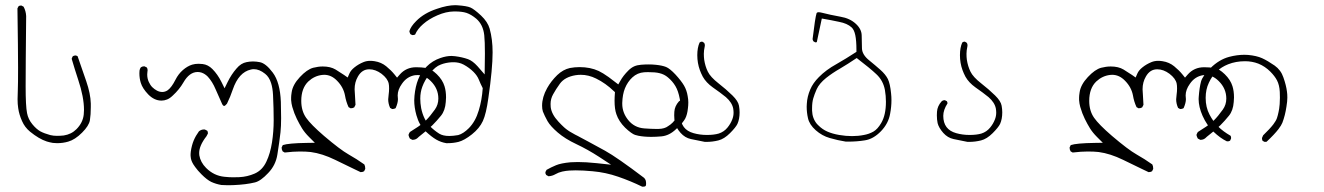

<svg xmlns="http://www.w3.org/2000/svg" viewBox="-20 -444 5040 731"><path d="M46.4 -412.1Q48.8 -252.4 48.8 -187Q48.8 -121.6 47.9 -103.5Q46.9 -85.4 46.9 -66.4Q46.9 -47.4 49.3 -32.2Q52.7 -7.8 64 17.1Q74.2 40.5 94.2 57.1Q128.4 85 158.2 94.7Q169.4 98.1 181.2 100.1Q189.5 101.1 197.3 101.1Q219.7 101.1 239.7 95.2Q265.6 87.9 292.5 61Q318.8 34.7 322.3 13.7Q325.7 -7.3 325.7 -36.1Q325.7 -43 325.7 -49.8Q324.7 -87.4 308.3 -135Q292 -182.6 275.4 -230L269 -232.9Q262.2 -232.9 257.3 -230Q254.4 -225.1 252.9 -220.2Q264.2 -181.2 277.8 -140.1Q299.8 -74.2 299.8 -25.4Q299.8 -16.1 298.8 -7.8Q295.4 23.4 271 47.9Q251.5 67.4 222.7 71.8Q210 73.2 196.5 73.2Q183.1 73.2 171.4 70.3Q148.4 64 133.8 56.2Q118.2 47.4 103 28.8Q87.4 9.8 83 -13.2Q77.6 -40 77.6 -115.5Q77.6 -190.9 79.6 -382.8Q78.6 -402.3 69.8 -418.5L61.5 -422.9Q60.5 -422.9 59.6 -422.9Q54.2 -422.9 50.8 -420.4Z M833 -40.5H833.5Q833.5 -40.5 833.5 -40.5Q837.9 -41.5 844.2 -49.3Q856.9 -75.2 866.2 -103Q888.7 -168.9 935.1 -179.2Q940.4 -180.7 946.3 -180.7Q967.3 -180.7 989.3 -163.1Q1004.9 -150.9 1012.2 -127.4Q1018.1 -108.9 1019.5 -82.5Q1022 -29.8 1022 13.4Q1022 56.6 1015.6 98.1Q1008.8 140.6 994.6 170.4Q979.5 203.6 949.7 216.8Q921.9 229 891.1 230.5Q881.3 231 866.7 231Q852.1 231 834 229Q794.4 225.1 764.6 195.3Q743.2 173.8 738.8 147Q738.3 143.1 738.3 138.7Q738.3 110.4 766.1 74.7L771.5 64.5Q771.5 63.5 771.5 62.5Q771.5 57.1 769 53.7L760.3 49.3Q759.3 48.8 757.8 48.8Q745.6 48.8 737.3 56.2Q725.1 72.8 717.5 90.8Q710 108.9 706.5 132.3Q705.6 138.7 705.6 142.1Q705.6 145.5 705.6 149.2Q705.6 152.8 706.8 159.2Q708 165.5 711.4 173.1Q714.8 180.7 723.1 191.9Q732.4 205.1 747.1 219.7Q768.1 240.7 784.2 248.5Q802.2 256.8 822.8 260.3Q837.4 261.2 846.2 261.2Q855 261.2 859.9 261Q864.7 260.7 870.1 260.7Q916.5 258.8 950.7 250.5Q972.7 245.1 1001 214.8Q1029.8 185.1 1036.1 144Q1043.5 98.6 1047.9 59.6Q1050.3 36.6 1050.3 5.9Q1050.3 -24.9 1049.3 -56.2Q1046.4 -130.4 1018.6 -167.5Q991.7 -203.6 968.3 -207.5Q955.6 -210 943.1 -210Q930.7 -210 918.9 -207.5Q897.5 -203.6 880.4 -183.1Q860.8 -160.6 846.7 -131.8L835 -107.9L823.2 -131.8Q808.6 -161.1 788.6 -181.2Q772 -197.8 751.5 -200.2Q743.7 -201.2 735.8 -201.2Q722.7 -201.2 711.4 -197.8Q693.8 -192.4 676.5 -177.5Q659.2 -162.6 647.9 -140.1Q633.3 -111.3 618.7 -100.6Q608.9 -93.8 597.7 -93.8Q587.4 -93.8 577.4 -99.1Q567.4 -104.5 559.8 -112.1Q552.2 -119.6 546.4 -132.3Q540.5 -145 540.5 -160.6Q540.5 -166.5 541.3 -170.7Q542 -174.8 542 -176.3Q542 -182.6 539.1 -187L530.3 -191.4Q529.3 -191.4 527.3 -191.4Q521.5 -191.4 516.1 -187.5Q512.2 -182.1 511.2 -175.3Q510.7 -169.9 510.7 -165Q510.7 -145.5 516.1 -128.4Q522.5 -107.4 544.4 -84.5Q567.4 -61 594.7 -61Q605.5 -61 616 -65.2Q626.5 -69.3 637.7 -80.1Q662.6 -103 678.2 -129.9Q701.2 -169.9 732.4 -169.9Q740.2 -169.9 747.6 -167.5Q760.3 -163.1 771 -152.3Q788.6 -133.3 801 -103.8Q813.5 -74.2 826.2 -46.9Q829.1 -42.5 830.8 -41.5Q832.5 -40.5 833 -40.5Z M1064 136.7Q1097.2 132.8 1121.3 132.8Q1145.5 132.8 1163.1 134.8Q1207 140.6 1256.1 164.6Q1305.2 188.5 1329.1 200Q1353 211.4 1353 211.4Q1360.8 211.4 1366.2 208L1370.6 199.2Q1370.6 198.7 1370.6 198.2Q1370.6 188.5 1367.2 182.1Q1338.4 161.6 1306.9 143.8Q1275.4 126 1213.4 73.2Q1163.6 30.3 1145.5 4.4Q1127 -22 1127 -60.1Q1127 -107.9 1153.8 -133.8Q1176.8 -155.3 1206.5 -158.7Q1210.4 -159.2 1214.4 -159.2Q1241.7 -159.2 1263.7 -136.2Q1287.6 -111.8 1293.5 -80.6Q1297.4 -57.1 1307.1 -36.1L1314.9 -31.7Q1323.2 -31.7 1328.6 -35.2L1333.5 -44.9Q1332.5 -68.4 1331.3 -84Q1330.1 -99.6 1330.1 -104Q1330.1 -131.3 1342.8 -152.8Q1358.4 -180.2 1385.7 -180.2Q1409.7 -180.2 1432.6 -163.1Q1456.1 -145 1460 -125.5Q1461.4 -118.7 1461.4 -107.2Q1461.4 -95.7 1459.7 -83.7Q1458 -71.8 1458 -65.9Q1458 -49.3 1465.3 -33.2L1473.1 -28.8Q1481 -28.8 1486.3 -32.2Q1495.1 -52.2 1495.1 -66.4Q1495.1 -69.8 1494.6 -73.2Q1494.1 -76.7 1494.1 -80.6Q1494.1 -102.5 1510.3 -125Q1529.3 -152.8 1560.1 -157.7Q1564.9 -158.2 1570.3 -158.2Q1597.2 -158.2 1620.1 -135.3Q1648.9 -106.9 1648.9 -68.8Q1648.9 -45.4 1635.7 -26.9Q1617.2 -1 1602.1 13.9Q1586.9 28.8 1571.5 38.6Q1556.2 48.3 1540.5 58.6Q1537.1 64 1535.2 69.8Q1537.1 78.1 1540.5 83.5L1549.8 88.4Q1550.3 88.4 1550.8 88.4Q1563.5 88.4 1572.3 79.1L1573.7 77.6Q1609.9 49.3 1626.5 32.7Q1643.1 16.1 1658.9 -3.4Q1674.8 -22.9 1677.2 -55.7Q1678.2 -64.9 1678.2 -73.2Q1678.2 -97.2 1672.4 -115.7Q1665 -140.1 1643.1 -161.4Q1621.1 -182.6 1604 -185.1Q1584 -188 1564.5 -188Q1526.4 -188 1502 -160.2L1491.7 -148.4L1481.9 -160.6Q1469.2 -176.3 1450.4 -191.7Q1431.6 -207 1406.7 -210.9Q1397.9 -212.4 1390.1 -212.4Q1375.5 -212.4 1363.8 -207.5Q1344.7 -199.7 1329.6 -187.5Q1315.4 -176.3 1310.1 -163.6L1303.7 -148.9L1290.5 -158.2Q1274.9 -168.5 1257.8 -179.2Q1238.3 -190.9 1209 -190.9Q1191.4 -190.9 1172.4 -186Q1148.9 -179.7 1121.6 -150.4Q1094.2 -121.1 1090.3 -91.8Q1088.4 -79.6 1088.4 -72.8Q1088.4 -65.9 1088.4 -63Q1089.4 -49.3 1092.8 -37.1Q1100.1 -11.7 1110.1 8.5Q1120.1 28.8 1130.1 44.9Q1140.1 61 1156.7 77.6L1178.7 99.6L1147.5 100.1Q1078.1 101.1 1056.6 108.4L1052.2 117.7Q1052.2 125.5 1056.2 132.3Z M1690.4 73.7Q1666.5 73.7 1652.3 64.9Q1632.3 52.2 1616.7 36.1Q1592.3 10.7 1583.5 -32.2Q1580.1 -50.8 1580.1 -68.4Q1580.1 -92.8 1587.9 -113.8Q1596.7 -138.2 1616.7 -164.1Q1637.2 -190.9 1658.2 -198.2Q1676.8 -205.6 1700.2 -207Q1703.6 -207 1709.7 -207Q1715.8 -207 1725.8 -205.1Q1735.8 -203.1 1745.6 -197.8Q1767.1 -186 1782.7 -170.4Q1796.9 -156.2 1803 -140.9Q1809.1 -125.5 1817.9 -108.4Q1814.9 -63 1802.7 -23.4Q1790.5 18.1 1765.1 43.9Q1744.1 64.9 1724.6 70.3Q1705.1 73.7 1690.4 73.7ZM1712.4 -400.4Q1738.8 -400.4 1755.9 -395Q1774.4 -388.7 1793.5 -372.6Q1819.3 -350.1 1823.7 -310.1Q1826.2 -286.6 1826.2 -239.7Q1826.2 -219.7 1825.2 -160.6Q1800.3 -189.5 1797.9 -191.9Q1779.3 -212.4 1761.7 -218.8Q1739.7 -226.6 1712.4 -230Q1706.1 -231 1699.2 -231Q1679.2 -231 1656.7 -223.1Q1626.5 -212.9 1604.5 -190.7Q1582.5 -168.5 1572.3 -142.1Q1561.5 -115.2 1558.1 -79.6Q1557.1 -71.3 1557.1 -62Q1557.1 -35.2 1565.4 -5.4Q1576.2 33.2 1599.6 55.2Q1623 77.1 1640.9 87.4Q1658.7 97.7 1679.2 101.1Q1682.1 101.1 1684.6 101.1Q1705.6 101.1 1725.6 96.2Q1748 90.3 1776.9 67.4Q1805.7 44.4 1818.4 16.8Q1831.1 -10.7 1839.4 -71.3Q1855.5 -182.6 1855.5 -244.6Q1855.5 -294.9 1844.2 -335Q1836.9 -360.8 1811.5 -384.8Q1784.7 -409.7 1770.8 -415.5Q1756.8 -421.4 1722.7 -423.8Q1718.3 -424.3 1713.9 -424.3Q1683.6 -424.3 1644 -410.6Q1594.7 -394.5 1564.5 -363.8Q1543.9 -343.3 1538.6 -325.2Q1539.6 -319.3 1542.5 -314L1549.3 -310.5Q1550.8 -310.5 1552.2 -310.5Q1556.6 -310.5 1560.5 -312.5Q1569.8 -334 1590.8 -352.1Q1612.8 -371.6 1645.3 -385.7Q1677.7 -399.9 1708 -400.4Q1710 -400.4 1712.4 -400.4Z M2171.9 204.6Q2200.2 204.6 2236.3 208Q2286.1 212.4 2333.5 228.8Q2380.9 245.1 2424.8 266.6Q2426.8 266.6 2427.7 266.6Q2428.7 266.6 2430.2 266.6Q2431.6 266.6 2433.1 266.4Q2434.6 266.1 2435.5 265.6Q2437 265.1 2438 264.2Q2439.9 262.2 2439.9 255.4Q2439.9 248.5 2438.5 243.4Q2437 238.3 2432.6 233.4Q2329.6 155.3 2283.7 129.9Q2237.8 104.5 2217.8 94Q2197.8 83.5 2191.7 80.1Q2185.5 76.7 2179.9 73.7Q2174.3 70.8 2169.4 68.4Q2152.3 59.1 2148.7 56.6Q2145 54.2 2142.6 52.5Q2140.1 50.8 2137.5 48.8Q2134.8 46.9 2132.3 44.7Q2129.9 42.5 2127.4 40.5Q2117.7 31.7 2106 19Q2080.1 -8.8 2076.7 -36.1Q2076.2 -41.5 2076.2 -48.3Q2076.2 -67.9 2085.9 -85Q2096.2 -104 2111.8 -125.5Q2130.4 -150.9 2171.4 -157.7Q2181.6 -159.2 2191.4 -159.2Q2220.7 -159.2 2249.5 -145Q2286.1 -127 2316.9 -97.2L2321.3 -93.3Q2319.8 -72.8 2319.8 -60.5Q2319.8 -28.8 2326.7 -9.3Q2335.9 18.1 2359.9 42Q2372.1 53.7 2382.1 60.8Q2392.1 67.9 2397.9 69.6Q2403.8 71.3 2410.2 72.8Q2432.1 77.1 2459.5 77.1Q2477.5 77.1 2498.5 75.2Q2528.3 72.3 2553.7 47.9Q2569.8 33.2 2577.9 23.2Q2585.9 13.2 2588.9 7.3Q2596.7 -7.8 2599.1 -31.7Q2600.6 -42.5 2600.6 -54.2Q2600.6 -65.9 2598.1 -78.6Q2594.7 -100.1 2584.5 -117.9Q2574.2 -135.7 2551.8 -160.2Q2530.3 -183.1 2515.9 -189Q2501.5 -194.8 2477.1 -197.3Q2463.9 -198.7 2449.7 -198.7Q2435.5 -198.7 2420.7 -197.5Q2405.8 -196.3 2394.5 -191.4Q2382.8 -186 2372.6 -175.8Q2352.5 -155.8 2341.8 -136.2L2334 -122.6Q2309.1 -142.1 2297.4 -150.4Q2274.9 -166.5 2259.3 -173.8Q2227.5 -188.5 2186.5 -188.5Q2168 -188.5 2149.9 -185.1Q2123.5 -179.2 2101.6 -158.2Q2078.1 -135.3 2063 -108.4Q2043.9 -74.2 2043.9 -41.5Q2043.9 -28.8 2046.9 -19.5Q2053.2 -3.4 2064.5 17.1Q2075.7 36.6 2103.5 60.5Q2131.3 84.5 2174.3 104.7Q2217.3 125 2260.3 152.8L2306.6 183.1L2251.5 177.2Q2210.4 172.9 2180.2 172.9Q2165 172.9 2152.3 173.8Q2115.7 177.2 2096.9 185.1Q2078.1 192.9 2061 202.6L2056.6 210.9Q2056.6 211.9 2056.6 212.9Q2056.6 213.9 2056.6 214.8Q2056.6 215.8 2057.1 217.3Q2058.1 220.2 2059.6 222.2L2068.4 227.1Q2083 226.1 2094.7 219.2Q2106.4 212.4 2120.6 209.2Q2134.8 206.1 2148.4 205.3Q2162.1 204.6 2171.9 204.6ZM2523.9 36.1 2524.9 35.6Q2524.4 36.1 2523.9 36.1ZM2486.8 46.9Q2483.4 46.9 2478 46.9Q2460.9 46.9 2433.1 44.9Q2394.5 42 2371.1 12.2Q2349.1 -15.6 2349.1 -48.8Q2349.1 -50.8 2349.1 -52.2Q2350.1 -85 2359.4 -107.9Q2369.6 -132.8 2387.7 -149.4Q2406.7 -167 2432.6 -168.9Q2441.4 -169.4 2446.8 -169.4Q2475.6 -169.4 2490.7 -165.5Q2509.3 -161.1 2522.9 -149.4Q2540.5 -134.8 2551.5 -116.2Q2562.5 -97.7 2567.9 -68.4Q2570.3 -58.6 2570.3 -48.3Q2570.3 -21.5 2555.7 3.4Q2543.5 24.4 2523.9 36.1Q2510.7 46.4 2486.8 46.9Z M2620.6 63Q2571.3 49.3 2571.3 -2.9Q2571.3 -25.4 2587.4 -50.3Q2587.4 -55.2 2585 -58.6L2577.6 -62.5Q2576.7 -62.5 2574.7 -62.5Q2569.8 -62.5 2564.9 -58.1Q2548.8 -40 2547.4 -18.6Q2546.9 -11.7 2546.9 -4.9Q2546.9 11.2 2549.8 24.9Q2554.2 42.5 2571.3 62Q2587.9 80.6 2610.4 85.4Q2636.7 90.3 2663.6 96.2Q2666.5 96.2 2669.4 96.2Q2692.9 96.2 2715.1 90.6Q2737.3 85 2759.3 63Q2781.2 41 2787.6 27.8Q2795.9 9.3 2795.9 -16.1Q2795.9 -28.3 2793.5 -41.5Q2790.5 -59.1 2768.6 -80.6Q2744.1 -104.5 2715.8 -126.5Q2684.6 -150.9 2674.8 -171.4Q2665 -191.4 2661.1 -216.3Q2659.7 -226.6 2659.7 -239.3Q2659.7 -252 2663.1 -267.1Q2663.6 -270 2663.6 -272Q2663.6 -273.9 2663.1 -275.4Q2662.6 -278.3 2660.6 -281.2L2653.3 -285.6Q2647.9 -285.6 2643.6 -282.2Q2634.8 -262.7 2634.8 -233.9Q2634.8 -204.1 2644.5 -177.2Q2648.9 -165 2655.8 -151.9Q2668.5 -129.4 2693.8 -111.3Q2722.7 -91.3 2743.7 -74.2Q2767.1 -53.7 2771.5 -30.8Q2772.9 -22.5 2772.9 -15.1Q2772.9 -2 2768.1 10.3Q2761.7 27.3 2749.5 42Q2736.3 58.1 2716.3 64.5Q2698.2 69.8 2671.4 69.8Q2644.5 69.8 2620.6 63Z M3096.7 34.2 3090.3 27.8Q3072.8 6.8 3071.8 -22.9Q3071.8 -27.8 3071.8 -32.2Q3071.8 -53.7 3076.2 -69.1Q3080.6 -84.5 3089.4 -104.5Q3099.6 -126.5 3125 -147Q3148.9 -166 3178.7 -183.1Q3207 -199.7 3241.7 -223.1Q3293.9 -183.1 3316.4 -161.6Q3342.3 -137.7 3349.1 -101.6Q3353 -79.1 3353 -56.6Q3353 -5.9 3335 24.4Q3321.3 47.9 3305.2 57.1Q3288.6 66.4 3269.5 69.8Q3247.6 74.2 3223.9 74.2Q3200.2 74.2 3174.8 69.8Q3149.4 65.4 3130.4 57.1Q3111.3 48.8 3096.7 34.2ZM3240.7 -253.9V-246.6Q3200.2 -220.2 3165 -200.2Q3125 -178.2 3097.7 -150.4Q3075.2 -127.9 3064.9 -103.5Q3053.2 -76.2 3051.8 -48.8Q3051.3 -43.5 3051.3 -38.1Q3051.3 -15.6 3056.2 5.9Q3061.5 30.3 3085.7 51.8Q3109.9 73.2 3139.2 81.5Q3169.4 90.3 3200.2 95.2Q3205.6 95.2 3210.4 95.2Q3242.7 95.2 3272.9 90.3Q3305.2 85.4 3334 55.7Q3362.8 25.9 3369.1 -11.7Q3374 -37.6 3374 -62.5Q3374 -75.7 3372.6 -88.4Q3369.1 -125 3360.4 -143.1Q3351.6 -160.6 3331.8 -178.2Q3312 -195.8 3289.6 -213.9Q3262.2 -235.8 3261.7 -260.3Q3261.2 -278.8 3260.7 -309.1Q3260.3 -333 3238.8 -353Q3215.8 -374.5 3179.7 -380.4Q3139.6 -387.7 3109.4 -395.5Q3101.6 -397.5 3096.7 -397.5Q3091.3 -397.5 3089.8 -395Q3089.4 -394.5 3088.9 -393.6Q3083.5 -377 3073.7 -294.9Q3074.7 -290 3077.1 -286.6L3084 -282.7Q3087.4 -282.7 3089.8 -283.7L3108.9 -373.5Q3147.9 -366.7 3174.8 -360.8Q3205.6 -355 3222.2 -339.8Q3231.9 -331.1 3236.3 -310.3Q3240.7 -289.6 3240.7 -253.9Z M3620.6 63Q3571.3 49.3 3571.3 -2.9Q3571.3 -25.4 3587.4 -50.3Q3587.4 -55.2 3585 -58.6L3577.6 -62.5Q3576.7 -62.5 3574.7 -62.5Q3569.8 -62.5 3564.9 -58.1Q3548.8 -40 3547.4 -18.6Q3546.9 -11.7 3546.9 -4.9Q3546.9 11.2 3549.8 24.9Q3554.2 42.5 3571.3 62Q3587.9 80.6 3610.4 85.4Q3636.7 90.3 3663.6 96.2Q3666.5 96.2 3669.4 96.2Q3692.9 96.2 3715.1 90.6Q3737.3 85 3759.3 63Q3781.2 41 3787.6 27.8Q3795.9 9.3 3795.9 -16.1Q3795.9 -28.3 3793.5 -41.5Q3790.5 -59.1 3768.6 -80.6Q3744.1 -104.5 3715.8 -126.5Q3684.6 -150.9 3674.8 -171.4Q3665 -191.4 3661.1 -216.3Q3659.7 -226.6 3659.7 -239.3Q3659.7 -252 3663.1 -267.1Q3663.6 -270 3663.6 -272Q3663.6 -273.9 3663.1 -275.4Q3662.6 -278.3 3660.6 -281.2L3653.3 -285.6Q3647.9 -285.6 3643.6 -282.2Q3634.8 -262.7 3634.8 -233.9Q3634.8 -204.1 3644.5 -177.2Q3648.9 -165 3655.8 -151.9Q3668.5 -129.4 3693.8 -111.3Q3722.7 -91.3 3743.7 -74.2Q3767.1 -53.7 3771.5 -30.8Q3772.9 -22.5 3772.9 -15.1Q3772.9 -2 3768.1 10.3Q3761.7 27.3 3749.5 42Q3736.3 58.1 3716.3 64.5Q3698.2 69.8 3671.4 69.8Q3644.5 69.8 3620.6 63Z M4064 136.7Q4097.2 132.8 4121.3 132.8Q4145.5 132.8 4163.1 134.8Q4207 140.6 4256.1 164.6Q4305.2 188.5 4329.1 200Q4353 211.4 4353 211.4Q4360.8 211.4 4366.2 208L4370.6 199.2Q4370.6 198.7 4370.6 198.2Q4370.6 188.5 4367.2 182.1Q4338.4 161.6 4306.9 143.8Q4275.4 126 4213.4 73.2Q4163.6 30.3 4145.5 4.4Q4127 -22 4127 -60.1Q4127 -107.9 4153.8 -133.8Q4176.8 -155.3 4206.5 -158.7Q4210.4 -159.2 4214.4 -159.2Q4241.7 -159.2 4263.7 -136.2Q4287.6 -111.8 4293.5 -80.6Q4297.4 -57.1 4307.1 -36.1L4314.9 -31.7Q4323.2 -31.7 4328.6 -35.2L4333.5 -44.9Q4332.5 -68.4 4331.3 -84Q4330.1 -99.6 4330.1 -104Q4330.1 -131.3 4342.8 -152.8Q4358.4 -180.2 4385.7 -180.2Q4409.7 -180.2 4432.6 -163.1Q4456.1 -145 4460 -125.5Q4461.4 -118.7 4461.4 -107.2Q4461.4 -95.7 4459.7 -83.7Q4458 -71.8 4458 -65.9Q4458 -49.3 4465.3 -33.2L4473.1 -28.8Q4481 -28.8 4486.3 -32.2Q4495.1 -52.2 4495.1 -66.4Q4495.1 -69.8 4494.6 -73.2Q4494.1 -76.7 4494.1 -80.6Q4494.1 -102.5 4510.3 -125Q4529.3 -152.8 4560.1 -157.7Q4564.9 -158.2 4570.3 -158.2Q4597.2 -158.2 4620.1 -135.3Q4648.9 -106.9 4648.9 -68.8Q4648.9 -45.4 4635.7 -26.9Q4617.2 -1 4602.1 13.9Q4586.9 28.8 4571.5 38.6Q4556.2 48.3 4540.5 58.6Q4537.1 64 4535.2 69.8Q4537.1 78.1 4540.5 83.5L4549.8 88.4Q4550.3 88.4 4550.8 88.4Q4563.5 88.4 4572.3 79.1L4573.7 77.6Q4609.9 49.3 4626.5 32.7Q4643.1 16.1 4658.9 -3.4Q4674.8 -22.9 4677.2 -55.7Q4678.2 -64.9 4678.2 -73.2Q4678.2 -97.2 4672.4 -115.7Q4665 -140.1 4643.1 -161.4Q4621.1 -182.6 4604 -185.1Q4584 -188 4564.5 -188Q4526.4 -188 4502 -160.2L4491.7 -148.4L4481.9 -160.6Q4469.2 -176.3 4450.4 -191.7Q4431.6 -207 4406.7 -210.9Q4397.9 -212.4 4390.1 -212.4Q4375.5 -212.4 4363.8 -207.5Q4344.7 -199.7 4329.6 -187.5Q4315.4 -176.3 4310.1 -163.6L4303.7 -148.9L4290.5 -158.2Q4274.9 -168.5 4257.8 -179.2Q4238.3 -190.9 4209 -190.9Q4191.4 -190.9 4172.4 -186Q4148.9 -179.7 4121.6 -150.4Q4094.2 -121.1 4090.3 -91.8Q4088.4 -79.6 4088.4 -72.8Q4088.4 -65.9 4088.4 -63Q4089.4 -49.3 4092.8 -37.1Q4100.1 -11.7 4110.1 8.5Q4120.1 28.8 4130.1 44.9Q4140.1 61 4156.7 77.6L4178.7 99.6L4147.5 100.1Q4078.1 101.1 4056.6 108.4L4052.2 117.7Q4052.2 125.5 4056.2 132.3Z M4877.9 -38.1Q4881.3 -58.6 4881.3 -72.3Q4881.3 -85.9 4879.9 -94.7Q4877 -119.1 4866.2 -149.4Q4856.9 -177.2 4833 -194.3Q4806.2 -212.9 4785.2 -222.4Q4764.2 -231.9 4731.4 -234.9Q4724.1 -235.4 4717.3 -235.4Q4689.9 -235.4 4659.7 -227.5Q4621.6 -217.3 4588.4 -184.6Q4558.6 -154.8 4552.7 -133.8Q4546.4 -109.9 4543.9 -74.7Q4543.5 -70.8 4543.5 -66.9Q4543.5 -37.1 4558.6 -2.9Q4574.7 33.2 4600.3 57.6Q4626 82 4650.4 93.8Q4652.8 94.2 4654.5 94.2Q4656.2 94.2 4657.7 93.8Q4660.6 93.3 4663.1 91.8L4667 83.5Q4667 82 4667 81.1Q4667 80.1 4667 78.6Q4666.5 75.2 4665 72.8Q4636.7 56.6 4617.7 37.6Q4598.6 18.6 4585 -7.8Q4570.3 -35.6 4570.3 -71.3Q4570.3 -103.5 4582.5 -128.9Q4594.7 -155.3 4612.5 -172.1Q4630.4 -189 4655.8 -199.2Q4685.1 -210.9 4720.2 -210.9Q4747.1 -210.9 4771 -201.7Q4796.4 -191.4 4816.4 -171.4Q4833.5 -154.3 4841.8 -138.2Q4851.1 -120.6 4852.5 -94.2Q4853 -84.5 4853 -71.8Q4853 -59.1 4852.1 -47.6Q4851.1 -36.1 4850.1 -29.8Q4849.1 -23.4 4847.7 -17.1Q4845.2 -4.9 4841.8 5.4Q4838.4 15.6 4828.1 29.3Q4815.4 45.9 4789.1 71.3Q4784.7 81.5 4784.7 81.5Q4784.7 87.9 4787.1 92.3L4794.9 96.2L4802.2 95.7Q4832 67.9 4847.7 47.4Q4858.4 33.2 4862.3 23.4Q4873 -4.4 4877.9 -38.1Z"/></svg>

Font: NaikaiFont
Style: ExtraLight
Weight: 200
Version: Version 1.89